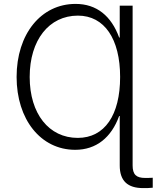

<svg xmlns="http://www.w3.org/2000/svg" viewBox="-20 -757 802 983"><path d="M659 -728H593V-565H590C550 -675 475 -737 367 -737C190 -737 65 -583 65 -363C65 -146 188 10 365 10C473 10 550 -53 590 -163H593V90C593 169 633 206 713 206C728 206 748 206 762 204V153C749 154 734 154 723 154C678 154 659 137 659 90ZM132 -363C132 -552 231 -677 379 -677C515 -677 595 -557 595 -363C595 -168 516 -51 378 -51C231 -51 132 -174 132 -363Z"/></svg>

Font: Wafeq Light
Style: Regular
Weight: 300
Designer: Rasmus Andersson & Azza Alameddine
Foundry: Google & TypeTogether
Version: Version 3.000;January 28, 2025;FontCreator 15.0.0.3014 64-bi